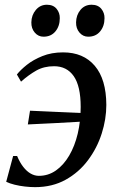

<svg xmlns="http://www.w3.org/2000/svg" viewBox="-20 -760 490 790"><path d="M239.5 -544.5Q323 -544.5 370 -489.2Q417 -434 417.5 -328.5Q417.5 -270 398.5 -210.5Q379.5 -151 342.2 -101Q305 -51 250.2 -20.5Q195.5 10 124.5 10Q104.5 10 82.5 7.5Q60.5 5 40.2 0Q20 -5 5.5 -12L34 -118H50.5Q61.5 -91.5 75.8 -73.2Q90 -55 106.2 -45.8Q122.5 -36.5 140 -36.5Q178.5 -36.5 210 -58.5Q241.5 -80.5 264.5 -119.5Q287.5 -158.5 299.8 -210Q312 -261.5 312 -320Q312 -405.5 283.5 -446.5Q255 -487.5 202.5 -487.5Q161 -487.5 129.5 -469.8Q98 -452 66.5 -424L49.5 -453.5Q64 -472 90.2 -493Q116.5 -514 154.2 -529.2Q192 -544.5 239.5 -544.5ZM94.5 -248 103.5 -304.5Q161 -301.5 214 -299.5Q267 -297.5 330 -294.5L325 -260Q264 -256.5 207.8 -253.5Q151.5 -250.5 94.5 -248ZM159 -609Q137.5 -609 123 -626Q108.5 -643 109 -668Q109.5 -698 127.5 -719.2Q145.5 -740.5 173 -740.5Q199 -740.5 212.8 -723.8Q226.5 -707 226 -685Q226 -652.5 208 -630.8Q190 -609 159 -609ZM343 -609Q321.5 -609 307 -626Q292.5 -643 293 -668Q293.5 -698 311 -719.2Q328.5 -740.5 357 -740.5Q383 -740.5 396.8 -723.8Q410.5 -707 410 -685Q410 -652.5 392 -630.8Q374 -609 343 -609Z"/></svg>

Font: Merriweather 72pt
Style: Italic
Weight: 400
Italic angle: -7.8°
Version: Version 2.101